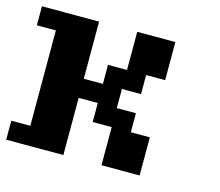

<svg xmlns="http://www.w3.org/2000/svg" viewBox="-82 -643 857 748"><g transform="rotate(15 346.0 -269.0)"><path d="M0 0V-76.7H76.7V-461.4H0V-538.1H230.5V-307.6H307.6V-384.3H384.3V-538.1H538.1V-384.3H461.4V-307.6H384.3V-230.5H461.4V-153.8H538.1V0H384.3V-153.8H307.6V-230.5H230.5V0Z"/></g></svg>

Font: Good Old DOS
Style: Regular
Weight: 400
Designer: Vasily Draigo
Foundry: Vasily Draigo
Version: 1.0